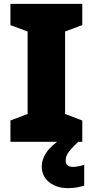

<svg xmlns="http://www.w3.org/2000/svg" viewBox="-20 -734 480 994"><path d="M406 0H34V-110L123 -144V-571L34 -604V-714H406V-604L317 -571V-144L406 -110ZM320 97Q320 115 330.5 122.5Q341 130 358 130Q371 130 388.5 126.5Q406 123 416 119V227Q400 232 379 236Q358 240 331 240Q274 240 235 209.5Q196 179 196 127Q196 93 219.5 56.5Q243 20 310 -25L385 0Q351 32 335.5 53Q320 74 320 97Z"/></svg>

Font: Noto Sans Syriac Eastern Black
Style: Regular
Weight: 900
Designer: Patrick Giasson and the Monotype Design Team
Foundry: Monotype Imaging Inc.
Version: Version 3.001; ttfautohint (v1.8.4.7-5d5b)